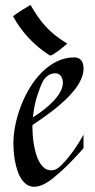

<svg xmlns="http://www.w3.org/2000/svg" viewBox="-20 -731 378 763"><path d="M312 -142.1Q286.1 -112.8 264.4 -90.6Q242.7 -68.4 226.1 -53.2Q206.5 -35.6 190.9 -22.9Q147.9 11.2 116.2 11.2Q98.1 11.2 85.2 1.7Q72.3 -7.8 63 -22.9Q53.7 -38.1 47.9 -57.1Q42 -76.2 38.8 -95.5Q35.6 -114.7 34.4 -132.3Q33.2 -149.9 33.2 -162.1Q33.2 -194.8 40.8 -232.9Q48.3 -271 62.7 -308.8Q77.1 -346.7 98.1 -381.6Q119.1 -416.5 146.2 -443.6Q173.3 -470.7 205.8 -486.8Q238.3 -502.9 275.9 -502.9Q286.1 -502.9 293 -499.3Q299.8 -495.6 304.2 -489.3Q308.6 -482.9 310.3 -475.1Q312 -467.3 312 -459Q312 -437.5 302.2 -416Q292.5 -394.5 276.1 -373.8Q259.8 -353 238.8 -333.3Q217.8 -313.5 195.1 -295.7Q172.4 -277.8 149.9 -262.2Q127.4 -246.6 108.9 -233.9V-223.1Q108.9 -210.9 110.1 -193.6Q111.3 -176.3 114.5 -157.5Q117.7 -138.7 123 -120.1Q128.4 -101.6 136.7 -86.9Q145 -72.3 156.5 -63.2Q168 -54.2 183.1 -54.2Q189.9 -54.2 197.3 -56.4Q204.6 -58.6 211.9 -64Q224.6 -74.2 240.7 -92.3Q254.4 -107.9 272.5 -132.8Q290.5 -157.7 312 -195.8ZM221.2 -430.2Q215.3 -437 206.1 -439Q196.8 -440.9 186.3 -438Q175.8 -435.1 165.8 -426.8Q155.8 -418.5 148.9 -404.8Q139.2 -385.3 127.4 -348.9Q115.7 -312.5 110.8 -265.1Q126.5 -274.4 143.1 -286.6Q159.7 -298.8 175 -312.5Q190.4 -326.2 202.9 -341.1Q215.3 -356 222.4 -371.3Q229.5 -386.7 230 -401.6Q230.5 -416.5 221.2 -430.2ZM247.1 -557.6Q242.2 -553.2 232.9 -545.4Q223.6 -537.6 213.1 -529.8Q202.6 -522 193.1 -516.1Q183.6 -510.3 178.2 -510.3Q132.3 -539.6 95.2 -578.9Q58.1 -618.2 32.2 -665.5Q32.2 -667.5 43 -674.8Q53.7 -682.1 66.4 -690.4Q81.5 -699.7 101.1 -711.4Q115.2 -687.5 128.9 -667.2Q142.6 -647 158.9 -628.7Q175.3 -610.4 196.5 -593Q217.8 -575.7 247.1 -557.6Z"/></svg>

Font: Quintessential
Style: Regular
Weight: 400
Designer: Astigmatic (AOETI)
Foundry: Astigmatic (AOETI)
Version: Version 1.000